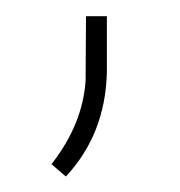

<svg xmlns="http://www.w3.org/2000/svg" viewBox="-20 -98 227 242"><path d="M63 124.5C96.2 88.9 113.3 45.4 114.7 -6.3C114.7 -6.3 114.7 -77.6 114.7 -77.6C114.7 -77.6 88.4 -77.6 88.4 -77.6C88.4 -77.6 87.9 3.9 87.9 3.9C87.9 3.9 87.9 3.9 87.9 3.9C85.4 40 71.3 75.2 44.9 108.9C44.9 108.9 63 124.5 63 124.5C63 124.5 63 124.5 63 124.5Z"/></svg>

Font: WOX
Style: Regular
Weight: 500
Designer: Google
Foundry: ""
Version: ""